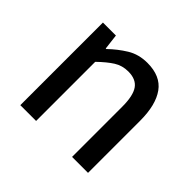

<svg xmlns="http://www.w3.org/2000/svg" viewBox="-121 -629 774 774"><g transform="rotate(45 266.0 -241.5)"><path d="M76 0V-471H150L158 -405H161Q194 -437 231.5 -460Q269 -483 318 -483Q393 -483 427.5 -435Q462 -387 462 -297V0H371V-286Q371 -349 351.5 -376.5Q332 -404 288 -404Q254 -404 227 -387Q200 -370 166 -337V0Z"/></g></svg>

Font: Narnoor
Style: Regular
Weight: 400
Designer: S. Sridhar Murthy
Foundry: SIL International
Version: Version 3.000